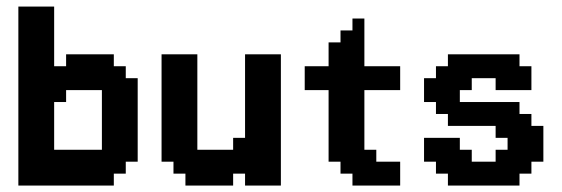

<svg xmlns="http://www.w3.org/2000/svg" viewBox="-20 -576 1744 596"><path d="M185.2 -407.4H333.3V-370.4H370.4V-333.3H407.4V-74.1H370.4V-37H333.3V0H37V-555.6H148.1V-370.4H185.2ZM185.2 -296.3V-259.3H148.1V-111.1H296.3V-296.3Z M518.5 -74.1H481.5V-407.4H592.6V-111.1H703.7V-148.1H740.7V-407.4H851.9V0H740.7V-37H703.7V0H555.6V-37H518.5Z M1037 -74.1H1000V-296.3H925.9V-370.4H1000V-444.4H1037V-481.5H1074.1V-518.5H1111.1V-370.4H1222.2V-296.3H1111.1V-111.1H1148.1V-74.1H1222.2V0H1074.1V-37H1037Z M1333.3 -74.1H1296.3V-148.1H1407.4V-111.1H1444.4V-74.1H1518.5V-111.1H1555.6V-148.1H1518.5V-185.2H1370.4V-222.2H1333.3V-259.3H1296.3V-333.3H1333.3V-370.4H1370.4V-407.4H1592.6V-370.4H1629.6V-296.3H1518.5V-333.3H1444.4V-296.3H1407.4V-259.3H1592.6V-222.2H1629.6V-185.2H1666.7V-74.1H1629.6V-37H1592.6V0H1370.4V-37H1333.3Z"/></svg>

Font: Jersey 15
Style: Regular
Weight: 400
Designer: Sarah Cadigan-Fried
Version: Version 1.001; ttfautohint (v1.8.4.7-5d5b)